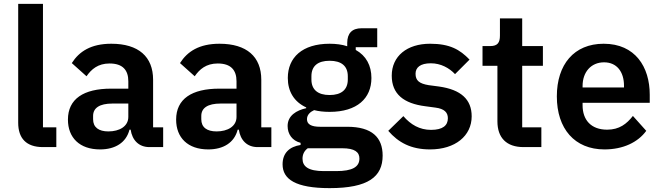

<svg xmlns="http://www.w3.org/2000/svg" viewBox="-20 -760 3416 992"><path d="M271 0V-102H202V-740H74V-126C74 -46 115 0 202 0Z M497 12C575 12 632 -23 649 -90H655C663 -36 697 0 752 0H823V-102H771V-348C771 -467 696 -534 555 -534C450 -534 389 -494 351 -434L427 -366C452 -402 486 -432 546 -432C614 -432 643 -398 643 -340V-302H554C412 -302 331 -249 331 -142C331 -49 391 12 497 12ZM540 -81C490 -81 461 -102 461 -144V-161C461 -202 494 -225 561 -225H643V-156C643 -107 597 -81 540 -81Z M1056 12C1134 12 1191 -23 1208 -90H1214C1222 -36 1256 0 1311 0H1382V-102H1330V-348C1330 -467 1255 -534 1114 -534C1009 -534 948 -494 910 -434L986 -366C1011 -402 1045 -432 1105 -432C1173 -432 1202 -398 1202 -340V-302H1113C971 -302 890 -249 890 -142C890 -49 950 12 1056 12ZM1099 -81C1049 -81 1020 -102 1020 -144V-161C1020 -202 1053 -225 1120 -225H1202V-156C1202 -107 1156 -81 1099 -81Z M1957 44C1957 -50 1902 -105 1774 -105H1634C1588 -105 1566 -118 1566 -144C1566 -167 1583 -182 1603 -191C1626 -185 1653 -182 1683 -182C1825 -182 1899 -252 1899 -357C1899 -421 1872 -472 1818 -502V-516H1929V-614H1848C1800 -614 1774 -589 1774 -538V-521C1748 -530 1715 -534 1683 -534C1542 -534 1467 -463 1467 -357C1467 -288 1499 -234 1562 -205V-201C1512 -190 1466 -163 1466 -109C1466 -67 1490 -33 1533 -22V-11C1475 -2 1440 31 1440 89C1440 166 1507 212 1683 212C1883 212 1957 153 1957 44ZM1837 59C1837 103 1800 124 1717 124H1653C1573 124 1543 100 1543 60C1543 39 1551 20 1570 6H1748C1813 6 1837 26 1837 59ZM1683 -269C1622 -269 1589 -297 1589 -349V-366C1589 -419 1622 -446 1683 -446C1744 -446 1777 -419 1777 -366V-349C1777 -297 1744 -269 1683 -269Z M2202 12C2332 12 2417 -58 2417 -159C2417 -246 2362 -297 2248 -313L2195 -320C2146 -328 2127 -344 2127 -379C2127 -411 2151 -433 2206 -433C2257 -433 2301 -409 2331 -377L2406 -452C2356 -504 2304 -534 2202 -534C2083 -534 2004 -470 2004 -369C2004 -274 2066 -225 2178 -211L2230 -204C2276 -198 2294 -179 2294 -149C2294 -112 2268 -89 2207 -89C2148 -89 2102 -116 2064 -160L1986 -84C2038 -24 2103 12 2202 12Z M2685 0H2777V-102H2678V-420H2785V-522H2678V-665H2563V-576C2563 -540 2551 -522 2513 -522H2473V-420H2550V-133C2550 -48 2597 0 2685 0Z M3103 12C3200 12 3276 -25 3319 -84L3250 -161C3218 -120 3180 -90 3117 -90C3033 -90 2990 -141 2990 -216V-229H3337V-271C3337 -414 3262 -534 3099 -534C2946 -534 2857 -427 2857 -262C2857 -95 2949 12 3103 12ZM3101 -438C3167 -438 3204 -389 3204 -317V-308H2990V-316C2990 -388 3034 -438 3101 -438Z"/></svg>

Font: IBM Plex Thai SemiBold
Style: Regular
Weight: 600
Designer: Mike Abbink, Paul van der Laan, Pieter van Rosmalen, Ben Mitchell, Mark Frömberg
Foundry: Bold Monday
Version: Version 1.0